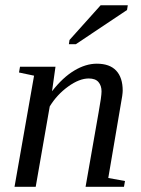

<svg xmlns="http://www.w3.org/2000/svg" viewBox="-20 -715 540 735"><path d="M368.7 -365.2Q368.7 -387.2 356.9 -400.9Q345.2 -414.6 319.8 -414.6Q283.7 -414.6 241 -383.8Q198.2 -353 170.4 -307.6L116.7 0H35.6L110.4 -425.3L52.7 -437.5L56.6 -459.5H192.4L179.2 -365.7Q220.2 -418.5 264.2 -444.8Q308.1 -471.2 350.6 -471.2Q399.9 -471.2 424.8 -444.6Q449.7 -418 449.7 -368.2Q449.7 -361.3 447.8 -347.2Q445.8 -333 394.5 -33.7L458.5 -22L454.6 0H307.6L357.4 -284.2Q368.7 -346.2 368.7 -365.2ZM243.7 -545.9 246.1 -562 365.2 -694.8H469.2L466.3 -676.8L270.5 -545.9Z"/></svg>

Font: Tinos
Style: Italic
Weight: 400
Italic angle: -16.333°
Designer: Steve Matteson
Foundry: Monotype Imaging Inc.
Version: Version 1.32